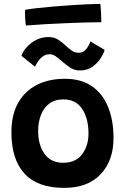

<svg xmlns="http://www.w3.org/2000/svg" viewBox="-20 -926 626 959"><path d="M300 12.5Q168 12.5 102.5 -58.8Q37 -130 37 -265Q37 -353 70.8 -412.5Q104.5 -472 164.5 -502.2Q224.5 -532.5 304 -532.5Q385.5 -532.5 439.5 -495Q493.5 -457.5 520.2 -391Q547 -324.5 547 -237Q547 -123.5 482.5 -55.5Q418 12.5 300 12.5ZM295 -113Q359 -113 390.5 -156Q422 -199 422 -259Q422 -334 390.5 -381.8Q359 -429.5 297 -429.5Q253.5 -429.5 225.5 -408Q197.5 -386.5 184 -350.5Q170.5 -314.5 170.5 -272Q170.5 -202.5 202.2 -157.8Q234 -113 295 -113ZM87 -647.5Q95 -670 114.5 -691.5Q134 -713 161.8 -727Q189.5 -741 221.5 -741Q251 -741 271.2 -727.5Q291.5 -714 308.5 -698Q323 -684 338.2 -673.2Q353.5 -662.5 373 -662.5Q395 -662.5 409.8 -680Q424.5 -697.5 431.5 -719L502.5 -677Q499 -661.5 484 -637Q469 -612.5 442.5 -593.2Q416 -574 379 -574Q351 -574 329 -589.2Q307 -604.5 288 -621Q273 -634.5 258.2 -644.8Q243.5 -655 228.5 -655Q208.5 -655 194 -644.2Q179.5 -633.5 169.8 -618.8Q160 -604 155 -592.5ZM486 -815Q456.5 -815 410 -813.8Q363.5 -812.5 309.8 -810.2Q256 -808 203.2 -805Q150.5 -802 109 -798.5Q106.5 -818.5 105.5 -838.5Q104.5 -858.5 105.5 -877Q126.5 -881 163.2 -885.2Q200 -889.5 244.8 -893.2Q289.5 -897 334.8 -900Q380 -903 418.5 -904.8Q457 -906.5 481.5 -906.5Q482.5 -896.5 484.2 -870.2Q486 -844 486 -815Z"/></svg>

Font: Grandstander SemiBold
Style: Regular
Weight: 600
Designer: Tyler Finck
Foundry: Etcetera Type Co
Version: Version 1.200; ttfautohint (v1.8.3)